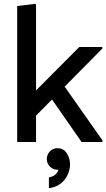

<svg xmlns="http://www.w3.org/2000/svg" viewBox="-20 -752 563 1017"><path d="M125 -93V-227L400 -503H522V-495ZM71 0V-720L168 -732L171 -724V0ZM412 0 234 -256 303 -321 523 -8V0ZM239 245V188Q264 183 277.5 168.5Q291 154 291 134Q291 117 286 106L324 86Q327 97 327 108Q327 125 318.5 133Q310 141 300 144Q290 147 285 147Q261 147 244.5 130.5Q228 114 228 91Q228 67 244 50Q260 33 285 33Q316 33 333.5 59.5Q351 86 351 119Q351 143 340 170Q329 197 304.5 218Q280 239 239 245Z"/></svg>

Font: Fustat SemiBold
Style: Regular
Weight: 600
Designer: Mohamed Gaber, Khaled Hosny, Laura Garcia Mut
Foundry: Kief Type Foundry, Alif Type Foundry, Hard Type Foundry
Version: Version 1.007